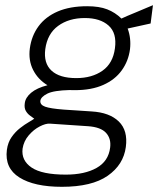

<svg xmlns="http://www.w3.org/2000/svg" viewBox="-20 -549 623 740"><path d="M218.5 171Q112 171 54.8 135Q-2.5 99 6.5 28.5Q10.5 -0.5 24.8 -20.8Q39 -41 57.2 -55.2Q75.5 -69.5 90.8 -78.2Q106 -87 112 -91.5Q104.5 -97 95 -104Q85.5 -111 79.2 -122.2Q73 -133.5 75.5 -151Q78 -173 100 -191.5Q122 -210 163 -220.5Q126 -243 107.5 -279.8Q89 -316.5 95 -362.5Q101.5 -411 128.5 -447.8Q155.5 -484.5 202.5 -504.8Q249.5 -525 316 -525Q362.5 -525 393.2 -513Q424 -501 448 -477.5Q455 -481 471.5 -488Q488 -495 508 -503.2Q528 -511.5 545 -518.8Q562 -526 569.5 -529L560.5 -458.5L472 -439Q486 -401.5 481 -359Q475 -313.5 449.2 -277.8Q423.5 -242 378.2 -221.8Q333 -201.5 268.5 -201.5Q264 -201.5 258.8 -201.5Q253.5 -201.5 249.5 -202Q187 -200.5 162.2 -188Q137.5 -175.5 135.5 -160.5Q134 -145 154 -137.8Q174 -130.5 226.5 -126.5Q246 -125 273 -123.5Q300 -122 333 -119.5Q402 -115.5 437.8 -80.8Q473.5 -46 465 17.5Q456 86 395 128.5Q334 171 218.5 171ZM233.5 124Q306.5 124 352.2 98.2Q398 72.5 404.5 20Q409 -14.5 388.8 -36.8Q368.5 -59 320 -62.5L172 -72.5Q156 -73.5 132.8 -61.5Q109.5 -49.5 90.5 -27.2Q71.5 -5 67 24Q61.5 69.5 101.8 96.8Q142 124 233.5 124ZM274 -248Q334.5 -248 375 -276.5Q415.5 -305 423 -363Q431 -421.5 398.5 -450.5Q366 -479.5 307 -479.5Q245.5 -479.5 204 -449.2Q162.5 -419 154.5 -359.5Q147.5 -305.5 178.5 -276.8Q209.5 -248 274 -248Z"/></svg>

Font: Public Sans Thin ExtraLight
Style: Italic
Weight: 250
Italic angle: -8°
Version: Version 2.001